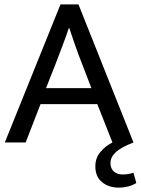

<svg xmlns="http://www.w3.org/2000/svg" viewBox="-20 -650 642 876"><path d="M256 -630H338L589 0Q532 22 508 44.5Q484 67 484 94Q484 119 499.5 132.5Q515 146 539 146Q568 146 589 138L602 185Q567 206 522 206Q476 206 445.5 181Q415 156 415 109Q415 71 438 43.5Q461 16 493 0L424 -175H165L97 0H2ZM190 -248H397L355 -357Q338 -400 324 -440Q310 -480 296 -522H294Q280 -480 265 -441Q250 -402 233 -357Z"/></svg>

Font: Mukta Malar
Style: Regular
Weight: 400
Designer: Aadarsh Rajan, Girish Dalvi, Yashodeep Gholap
Foundry: Ek Type
Version: Version 2.538;PS 1.000;hotconv 16.6.51;makeotf.lib2.5.65220;